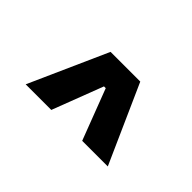

<svg xmlns="http://www.w3.org/2000/svg" viewBox="-46 -886 678 678"><g transform="rotate(45 293.0 -546.5)"><path d="M87.9 -400.4 218.8 -693.4H367.2L498 -400.4H370.1L297.4 -590.8H288.6L215.8 -400.4Z"/></g></svg>

Font: Cascadia Code PL
Style: Bold
Weight: 700
Monospace: yes
Designer: Aaron Bell
Foundry: Saja Typeworks
Version: Version 2404.023; ttfautohint (v1.8.4)